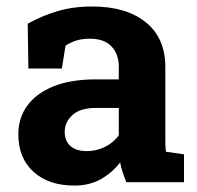

<svg xmlns="http://www.w3.org/2000/svg" viewBox="-20 -558 603 588"><path d="M207.5 10.3Q128.9 10.3 82.5 -32Q36.1 -74.2 36.1 -147Q36.1 -196.8 63.5 -234.4Q90.8 -272 143.6 -293.5Q196.3 -314.9 273.9 -314.9H343.8V-354Q343.8 -392.1 321.5 -415.8Q299.3 -439.5 254.9 -439.5Q231.9 -439.5 213.6 -433.8Q195.3 -428.2 180.7 -418L169.4 -348.1H66.9L64.9 -485.4Q106.4 -508.8 154.8 -523.4Q203.1 -538.1 262.7 -538.1Q366.2 -538.1 426.3 -490Q486.3 -441.9 486.3 -352.5V-134.8Q486.3 -124 486.6 -113.5Q486.8 -103 488.3 -93.3L543.5 -85.4V0H366.7Q361.3 -13.7 356 -29.3Q350.6 -44.9 348.1 -60.5Q322.8 -28.3 288.3 -9Q253.9 10.3 207.5 10.3ZM245.6 -95.2Q275.4 -95.2 302.2 -108.6Q329.1 -122.1 343.8 -144V-227.5H273.4Q226.6 -227.5 202.4 -206.1Q178.2 -184.6 178.2 -154.3Q178.2 -126 196 -110.6Q213.9 -95.2 245.6 -95.2Z"/></svg>

Font: Suwannaphum
Style: Bold
Weight: 700
Designer: Danh Hong
Version: Version 8.002; ttfautohint (v1.8.3)